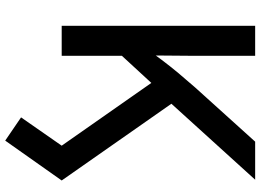

<svg xmlns="http://www.w3.org/2000/svg" viewBox="-149 -619 980 722"><g transform="rotate(90 341.0 -258.0)"><path d="M157.2 -190.9V-309.6Q181.2 -344.2 205.1 -376Q229 -407.7 254.6 -438.5Q280.3 -469.2 309.1 -502L512.7 -727.5H655.8L346.7 -386.7L338.9 -388.2ZM77.1 0V-727.5H189.9V-496.6L188.5 -329.6L189.9 -274.4V0ZM508.8 212.4 421.4 152.8 527.8 0 279.3 -355 349.6 -441.9 658.7 0Z"/></g></svg>

Font: V-Inter
Style: Medium-500
Weight: 500
Designer: Rasmus Andersson
Foundry: rsms
Version: Version 4.000;git-4146feb